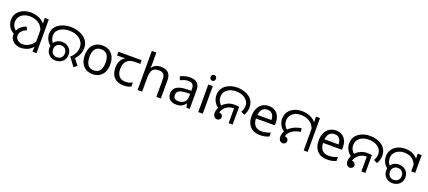

<svg xmlns="http://www.w3.org/2000/svg" viewBox="84 -2129 7824 3508"><g transform="rotate(20 3995.5 -375.0)"><path d="M179 -185Q130 -210 97.5 -245Q65 -280 48.5 -323.5Q32 -367 32 -416Q32 -476 56.5 -522.5Q81 -569 123 -601Q165 -633 218 -649.5Q271 -666 329 -666Q394 -666 455.5 -646Q517 -626 566 -586.5Q615 -547 644 -487Q673 -427 673 -347L611 -344Q611 -405 589 -451.5Q567 -498 528.5 -529.5Q490 -561 440.5 -577Q391 -593 337 -593Q277 -593 225.5 -571Q174 -549 143 -506.5Q112 -464 112 -402Q112 -356 135.5 -313.5Q159 -271 208 -243L179 -185ZM373 7Q317 7 269.5 -15.5Q222 -38 193.5 -79Q165 -120 165 -178Q165 -227 187 -269.5Q209 -312 249.5 -344.5Q290 -377 345 -395L372 -333Q317 -314 280.5 -275.5Q244 -237 244 -187Q244 -148 264.5 -121Q285 -94 316.5 -80Q348 -66 381 -66Q424 -66 469.5 -84Q515 -102 553 -137Q591 -172 612 -224L650 -180Q626 -116 581.5 -74.5Q537 -33 482.5 -13Q428 7 373 7ZM606 -106 601 -144V-471L605 -511L601 -658H679V0H601Z M1280 -154Q1333 -198 1360 -255Q1387 -312 1387 -369Q1387 -423 1364 -465Q1341 -507 1302 -535.5Q1263 -564 1212.5 -578.5Q1162 -593 1106 -593Q1054 -593 1008 -580.5Q962 -568 926 -544Q890 -520 869.5 -485Q849 -450 849 -405Q849 -362 868.5 -321.5Q888 -281 922 -254L894 -198Q833 -238 803 -294.5Q773 -351 773 -412Q773 -475 801 -522.5Q829 -570 876.5 -602Q924 -634 984 -650Q1044 -666 1108 -666Q1176 -666 1240 -648Q1304 -630 1355 -595Q1406 -560 1436.5 -507Q1467 -454 1467 -384Q1467 -335 1451 -287Q1435 -239 1405 -197Q1375 -155 1333 -123L1349 -184L1464 -38L1400 9ZM1052 8Q1000 8 958 -14.5Q916 -37 891.5 -78Q867 -119 867 -174Q867 -229 891.5 -269.5Q916 -310 958 -332.5Q1000 -355 1052 -355Q1104 -355 1146.5 -332.5Q1189 -310 1214.5 -269.5Q1240 -229 1240 -174Q1240 -119 1214.5 -78Q1189 -37 1146.5 -14.5Q1104 8 1052 8ZM1053 -57Q1103 -57 1135.5 -89Q1168 -121 1168 -174Q1168 -226 1135.5 -257.5Q1103 -289 1053 -289Q1003 -289 971 -257.5Q939 -226 939 -174Q939 -122 971.5 -89.5Q1004 -57 1053 -57Z M2016 -269Q2016 -180 1985.5 -117.5Q1955 -55 1899 -22.5Q1843 10 1766 10Q1695 10 1639.5 -22.5Q1584 -55 1552 -117.5Q1520 -180 1520 -269Q1520 -402 1587 -474Q1654 -546 1769 -546Q1842 -546 1897.5 -513.5Q1953 -481 1984.5 -419.5Q2016 -358 2016 -269ZM1611 -269Q1611 -206 1627.5 -159.5Q1644 -113 1679 -88Q1714 -63 1768 -63Q1822 -63 1857 -88Q1892 -113 1908.5 -159.5Q1925 -206 1925 -269Q1925 -333 1908 -378Q1891 -423 1856.5 -447.5Q1822 -472 1767 -472Q1685 -472 1648 -418Q1611 -364 1611 -269Z M2371 10Q2253 10 2188 -57Q2123 -124 2123 -245Q2123 -325 2152 -380.5Q2181 -436 2235 -465H2076V-537H2528V-465H2415Q2321 -465 2267.5 -411.5Q2214 -358 2214 -252Q2214 -165 2257 -114.5Q2300 -64 2380 -64Q2417 -64 2451 -73.5Q2485 -83 2517 -99V-21Q2488 -5 2453 2.5Q2418 10 2371 10Z M2733 -537Q2733 -518 2731.5 -498Q2730 -478 2728 -462H2734Q2751 -490 2777 -508Q2803 -526 2835 -535.5Q2867 -545 2901 -545Q2966 -545 3009.5 -524.5Q3053 -504 3075 -461Q3097 -418 3097 -349V0H3010V-343Q3010 -408 2981 -440Q2952 -472 2890 -472Q2800 -472 2766.5 -421.5Q2733 -371 2733 -277V0H2645V-760H2733Z M3466 -545Q3564 -545 3611 -502Q3658 -459 3658 -365V0H3594L3577 -76H3573Q3550 -47 3525.5 -27.5Q3501 -8 3469.5 1Q3438 10 3393 10Q3345 10 3306.5 -7Q3268 -24 3246 -59.5Q3224 -95 3224 -149Q3224 -229 3287 -272.5Q3350 -316 3481 -320L3572 -323V-355Q3572 -422 3543 -448Q3514 -474 3461 -474Q3419 -474 3381 -461.5Q3343 -449 3310 -433L3283 -499Q3318 -518 3366 -531.5Q3414 -545 3466 -545ZM3492 -259Q3392 -255 3353.5 -227Q3315 -199 3315 -148Q3315 -103 3342.5 -82Q3370 -61 3413 -61Q3481 -61 3526 -98.5Q3571 -136 3571 -214V-262Z M3912 -536V0H3824V-536ZM3869 -737Q3889 -737 3904.5 -723.5Q3920 -710 3920 -681Q3920 -653 3904.5 -639Q3889 -625 3869 -625Q3847 -625 3832 -639Q3817 -653 3817 -681Q3817 -710 3832 -723.5Q3847 -737 3869 -737Z M4164 -182Q4099 -217 4064 -277.5Q4029 -338 4029 -409Q4029 -472 4055 -520Q4081 -568 4125.5 -600.5Q4170 -633 4227 -649.5Q4284 -666 4347 -666Q4412 -666 4471.5 -649Q4531 -632 4577 -598.5Q4623 -565 4649.5 -515.5Q4676 -466 4676 -401Q4676 -355 4664 -315Q4652 -275 4629 -241L4560 -276Q4577 -302 4587 -333Q4597 -364 4597 -399Q4597 -447 4576 -483.5Q4555 -520 4519.5 -544.5Q4484 -569 4439 -581Q4394 -593 4346 -593Q4298 -593 4255 -581Q4212 -569 4179.5 -545Q4147 -521 4128 -485.5Q4109 -450 4109 -404Q4109 -355 4132 -312Q4155 -269 4198 -243L4164 -182ZM4189 8Q4167 8 4149 -4Q4131 -16 4120.5 -38.5Q4110 -61 4110 -92Q4110 -136 4130 -182Q4150 -228 4187.5 -267Q4225 -306 4279.5 -330Q4334 -354 4403 -354Q4425 -354 4449.5 -352Q4474 -350 4493 -346V0H4415V-310L4460 -283Q4445 -286 4431.5 -287Q4418 -288 4406 -288Q4356 -288 4314.5 -270Q4273 -252 4243.5 -222.5Q4214 -193 4198 -156.5Q4182 -120 4182 -84Q4182 -69 4189 -56.5Q4196 -44 4204 -33L4146 -96Q4148 -106 4154.5 -112Q4161 -118 4170 -121Q4179 -124 4188 -124Q4210 -124 4225.5 -114.5Q4241 -105 4249.5 -89.5Q4258 -74 4258 -57Q4258 -38 4249 -23.5Q4240 -9 4224.5 -0.5Q4209 8 4189 8Z M5001 -546Q5070 -546 5119.5 -516Q5169 -486 5195.5 -431.5Q5222 -377 5222 -304V-251H4855Q4857 -160 4901.5 -112.5Q4946 -65 5026 -65Q5077 -65 5116.5 -74.5Q5156 -84 5198 -102V-25Q5157 -7 5117 1.5Q5077 10 5022 10Q4946 10 4887.5 -21Q4829 -52 4796.5 -113.5Q4764 -175 4764 -264Q4764 -352 4793.5 -415Q4823 -478 4876.5 -512Q4930 -546 5001 -546ZM5000 -474Q4937 -474 4900.5 -433.5Q4864 -393 4857 -321H5130Q5130 -367 5116 -401Q5102 -435 5073.5 -454.5Q5045 -474 5000 -474Z M5443 -186Q5399 -209 5368 -243.5Q5337 -278 5321 -321Q5305 -364 5305 -412Q5305 -465 5325 -511Q5345 -557 5384 -591.5Q5423 -626 5478.5 -646Q5534 -666 5604 -666Q5655 -666 5704.5 -653.5Q5754 -641 5797.5 -616Q5841 -591 5874.5 -552.5Q5908 -514 5927 -463Q5946 -412 5946 -347L5884 -344Q5884 -404 5862.5 -450.5Q5841 -497 5803.5 -528.5Q5766 -560 5717 -576.5Q5668 -593 5613 -593Q5536 -593 5485.5 -566.5Q5435 -540 5410 -497Q5385 -454 5385 -404Q5385 -355 5408 -312Q5431 -269 5474 -243L5443 -186ZM5874 -471 5878 -511 5874 -658H5952V0H5874ZM5465 8Q5443 8 5425 -4Q5407 -16 5396.5 -38.5Q5386 -61 5386 -91Q5386 -143 5410 -189.5Q5434 -236 5477 -273.5Q5520 -311 5577 -335.5Q5634 -360 5699 -369L5710 -301Q5623 -288 5567 -255Q5511 -222 5484.5 -177.5Q5458 -133 5458 -84Q5458 -70 5464.5 -56Q5471 -42 5479 -30L5400 -64Q5400 -93 5418.5 -108.5Q5437 -124 5464 -124Q5486 -124 5501.5 -114.5Q5517 -105 5525.5 -89.5Q5534 -74 5534 -57Q5534 -29 5514.5 -10.5Q5495 8 5465 8Z M6306 -546Q6375 -546 6424.5 -516Q6474 -486 6500.5 -431.5Q6527 -377 6527 -304V-251H6160Q6162 -160 6206.5 -112.5Q6251 -65 6331 -65Q6382 -65 6421.5 -74.5Q6461 -84 6503 -102V-25Q6462 -7 6422 1.5Q6382 10 6327 10Q6251 10 6192.5 -21Q6134 -52 6101.5 -113.5Q6069 -175 6069 -264Q6069 -352 6098.5 -415Q6128 -478 6181.5 -512Q6235 -546 6306 -546ZM6305 -474Q6242 -474 6205.5 -433.5Q6169 -393 6162 -321H6435Q6435 -367 6421 -401Q6407 -435 6378.5 -454.5Q6350 -474 6305 -474Z M6745 -182Q6680 -217 6645 -277.5Q6610 -338 6610 -409Q6610 -472 6636 -520Q6662 -568 6706.5 -600.5Q6751 -633 6808 -649.5Q6865 -666 6928 -666Q6993 -666 7052.5 -649Q7112 -632 7158 -598.5Q7204 -565 7230.5 -515.5Q7257 -466 7257 -401Q7257 -355 7245 -315Q7233 -275 7210 -241L7141 -276Q7158 -302 7168 -333Q7178 -364 7178 -399Q7178 -447 7157 -483.5Q7136 -520 7100.5 -544.5Q7065 -569 7020 -581Q6975 -593 6927 -593Q6879 -593 6836 -581Q6793 -569 6760.5 -545Q6728 -521 6709 -485.5Q6690 -450 6690 -404Q6690 -355 6713 -312Q6736 -269 6779 -243L6745 -182ZM6770 8Q6748 8 6730 -4Q6712 -16 6701.5 -38.5Q6691 -61 6691 -92Q6691 -136 6711 -182Q6731 -228 6768.5 -267Q6806 -306 6860.5 -330Q6915 -354 6984 -354Q7006 -354 7030.5 -352Q7055 -350 7074 -346V0H6996V-310L7041 -283Q7026 -286 7012.5 -287Q6999 -288 6987 -288Q6937 -288 6895.5 -270Q6854 -252 6824.5 -222.5Q6795 -193 6779 -156.5Q6763 -120 6763 -84Q6763 -69 6770 -56.5Q6777 -44 6785 -33L6727 -96Q6729 -106 6735.5 -112Q6742 -118 6751 -121Q6760 -124 6769 -124Q6791 -124 6806.5 -114.5Q6822 -105 6830.5 -89.5Q6839 -74 6839 -57Q6839 -38 6830 -23.5Q6821 -9 6805.5 -0.5Q6790 8 6770 8Z M7443 -198Q7382 -238 7352 -292.5Q7322 -347 7322 -412Q7322 -475 7346 -522.5Q7370 -570 7410.5 -602Q7451 -634 7503.5 -650Q7556 -666 7613 -666Q7674 -666 7729.5 -646.5Q7785 -627 7828.5 -587.5Q7872 -548 7897 -488.5Q7922 -429 7922 -348H7865Q7865 -410 7845 -456Q7825 -502 7790.5 -532.5Q7756 -563 7712 -578Q7668 -593 7620 -593Q7562 -593 7511.5 -571.5Q7461 -550 7429.5 -508Q7398 -466 7398 -404Q7398 -358 7417.5 -319.5Q7437 -281 7471 -254L7443 -198ZM7851 -475 7855 -513 7851 -658H7929V-313H7851ZM7601 8Q7549 8 7507 -14.5Q7465 -37 7440.5 -78Q7416 -119 7416 -174Q7416 -229 7440.5 -269.5Q7465 -310 7507 -332.5Q7549 -355 7601 -355Q7653 -355 7695.5 -332.5Q7738 -310 7763.5 -269.5Q7789 -229 7789 -174Q7789 -119 7763.5 -78Q7738 -37 7695.5 -14.5Q7653 8 7601 8ZM7602 -57Q7652 -57 7684.5 -89Q7717 -121 7717 -174Q7717 -226 7684.5 -257.5Q7652 -289 7602 -289Q7552 -289 7520 -257.5Q7488 -226 7488 -174Q7488 -122 7520.5 -89.5Q7553 -57 7602 -57Z"/></g></svg>

Font: oriya15
Style: Book
Weight: 400
Designer: Jelle Bosma - Monotype Design Team
Foundry: Monotype Imaging Inc.
Version: Version 2.003